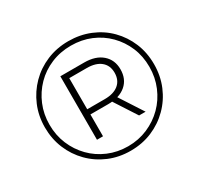

<svg xmlns="http://www.w3.org/2000/svg" viewBox="-149 -887 1113 1074"><g transform="rotate(-30 407.5 -350.0)"><path d="M407 3Q332 3 268 -24Q204 -51 156 -99.5Q108 -148 81.5 -212Q55 -276 55 -350Q55 -424 82 -488Q109 -552 157 -600.5Q205 -649 269.5 -676Q334 -703 409 -703Q484 -703 548.5 -676.5Q613 -650 660.5 -602Q708 -554 734.5 -490.5Q761 -427 761 -352Q761 -277 734 -212.5Q707 -148 658.5 -99.5Q610 -51 546 -24Q482 3 407 3ZM545 -145 442 -304H484L587 -145ZM407 -26Q475 -26 534 -51.5Q593 -77 637 -121Q681 -165 706 -224.5Q731 -284 731 -352Q731 -421 706.5 -479Q682 -537 638.5 -581Q595 -625 536.5 -649.5Q478 -674 409 -674Q340 -674 280.5 -649Q221 -624 177.5 -579.5Q134 -535 109.5 -476.5Q85 -418 85 -350Q85 -282 109.5 -223.5Q134 -165 177.5 -120.5Q221 -76 280 -51Q339 -26 407 -26ZM273 -145V-555H427Q500 -555 542 -518.5Q584 -482 584 -421Q584 -358 542 -322Q500 -286 427 -286H312V-145ZM311 -320H424Q482 -320 514 -346.5Q546 -373 546 -421Q546 -468 514 -494.5Q482 -521 424 -521H311Z"/></g></svg>

Font: MOST Montserrat Light
Style: Regular
Weight: 300
Designer: Julieta Ulanovsky
Foundry: Julieta Ulanovsky
Version: Version 8.000;March 11, 2024;FontCreator 15.0.0.2926 64-bit